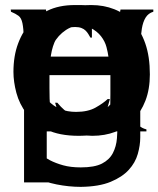

<svg xmlns="http://www.w3.org/2000/svg" viewBox="-20 -520 627 760"><path d="M535.2 23.4Q535.2 54.7 525.4 89.4Q515.6 124 489.7 152.3Q463.9 180.7 418 199.7Q372.1 218.8 299.8 219.7Q252.9 219.7 204.1 210Q155.3 200.2 118.2 181.6L106.4 69.3H116.2Q125 78.1 140.1 90.3Q155.3 102.5 177.7 114.3Q200.2 126 230 134.3Q259.8 142.6 299.8 142.6Q354.5 142.6 383.8 127.4Q413.1 112.3 426.8 85.9Q440.4 59.6 442.9 27.3Q445.3 -4.9 445.3 -40V-207Q445.3 -236.3 442.9 -273.4Q440.4 -310.5 425.3 -343.8Q410.2 -377 377.9 -399.9Q345.7 -422.9 287.1 -422.9Q252.9 -422.9 224.1 -411.6Q195.3 -400.4 174.3 -378.4Q153.3 -356.4 141.1 -324.2Q128.9 -292 128.9 -252Q128.9 -167 170.4 -122.1Q211.9 -77.1 281.2 -77.1Q328.1 -77.1 358.4 -94.2Q388.7 -111.3 406.2 -127.9H415L384.8 -18.6Q368.2 -13.7 354.5 -10.3Q340.8 -6.8 328.6 -4.9Q316.4 -2.9 303.7 -1.5Q291 0 276.4 0Q222.7 0 178.7 -16.6Q134.8 -33.2 103.5 -64.5Q72.3 -95.7 54.7 -141.1Q37.1 -186.5 37.1 -246.1Q37.1 -291 50.8 -336.4Q64.5 -381.8 93.3 -418.5Q122.1 -455.1 167.5 -477.5Q212.9 -500 276.4 -500Q316.4 -500 344.7 -491.2Q373 -482.4 392.6 -469.2Q412.1 -456.1 424.8 -441.9Q437.5 -427.7 445.3 -418L457 -482.4H586.9V-473.6Q567.4 -467.8 556.6 -450.7Q545.9 -433.6 541.5 -406.7Q537.1 -379.9 536.1 -345.2Q535.2 -310.5 535.2 -271.5Z M85.9 -310.5Q85.9 -356.4 84 -385.7Q82 -415 76.7 -433.1Q71.3 -451.2 60.5 -460Q49.8 -468.8 34.2 -473.6V-482.4H162.1L168.9 -418H170.9Q178.7 -430.7 187.5 -445.3Q196.3 -460 209.5 -472.2Q222.7 -484.4 240.7 -492.2Q258.8 -500 287.1 -500Q300.8 -500 315.4 -497.6Q330.1 -495.1 343.8 -493.2V-371.1H337.9Q334 -377.9 329.6 -385.3Q325.2 -392.6 318.8 -398.9Q312.5 -405.3 302.2 -409.2Q292 -413.1 277.3 -413.1Q222.7 -413.1 199.2 -365.7Q175.8 -318.4 175.8 -237.3V-170.9Q175.8 -126 178.2 -96.7Q180.7 -67.4 186 -49.3Q191.4 -31.2 201.2 -22Q210.9 -12.7 228.5 -7.8V0H85.9Z M127 -244.1Q127 -156.2 171.9 -107.4Q216.8 -58.6 294.9 -58.6Q373 -58.6 418 -107.4Q462.9 -156.2 462.9 -244.1Q462.9 -328.1 419.4 -375.5Q376 -422.9 294.9 -422.9Q216.8 -422.9 171.9 -375.5Q127 -328.1 127 -244.1ZM294.9 17.6Q235.4 17.6 187 0Q138.7 -17.6 105.5 -51.8Q72.3 -85.9 53.7 -133.8Q35.2 -181.6 35.2 -244.1Q35.2 -295.9 51.3 -342.3Q67.4 -388.7 99.6 -423.8Q131.8 -459 180.7 -479.5Q229.5 -500 294.9 -500Q361.3 -500 409.7 -479.5Q458 -459 490.7 -423.8Q523.4 -388.7 539.1 -342.3Q554.7 -295.9 554.7 -244.1Q554.7 -181.6 536.6 -133.8Q518.6 -85.9 484.9 -51.8Q451.2 -17.6 403.3 0Q355.5 17.6 294.9 17.6Z M409.2 -295.9Q407.2 -311.5 401.4 -334Q395.5 -356.4 379.9 -376.5Q364.3 -396.5 338.4 -409.7Q312.5 -422.9 272.5 -422.9Q231.4 -422.9 204.1 -409.7Q176.8 -396.5 160.6 -376.5Q144.5 -356.4 136.2 -334Q127.9 -311.5 126 -295.9ZM457 -14.6Q418 0 376 8.8Q334 17.6 292 17.6Q213.9 17.6 164.1 -7.3Q114.3 -32.2 85.4 -70.3Q56.6 -108.4 44.9 -152.3Q33.2 -196.3 33.2 -235.4Q33.2 -298.8 51.8 -348.1Q70.3 -397.5 102.5 -431.2Q134.8 -464.8 179.2 -482.4Q223.6 -500 274.4 -500Q336.9 -500 378.4 -481Q419.9 -461.9 444.3 -433.1Q468.8 -404.3 480.5 -370.1Q492.2 -335.9 496.6 -305.2Q501 -274.4 500.5 -251.5Q500 -228.5 501 -222.7H125Q126 -204.1 130.9 -176.3Q135.7 -148.4 152.3 -122.1Q168.9 -95.7 201.7 -77.1Q234.4 -58.6 290 -58.6Q323.2 -58.6 350.6 -64.9Q377.9 -71.3 399.4 -80.1Q420.9 -88.9 436.5 -100.1Q452.1 -111.3 460.9 -120.1L468.8 -116.2Z M75.2 202.1V-264.6Q75.2 -331.1 74.2 -369.1Q73.2 -407.2 68.8 -428.2Q64.5 -449.2 53.2 -457.5Q42 -465.8 23.4 -473.6L22.5 -482.4H150.4L160.2 -418.9Q171.9 -430.7 185.5 -444.8Q199.2 -459 219.7 -471.7Q240.2 -484.4 270 -492.2Q299.8 -500 341.8 -500Q390.6 -500 432.6 -483.4Q474.6 -466.8 505.9 -433.1Q537.1 -399.4 555.2 -347.7Q573.2 -295.9 573.2 -225.6Q573.2 -167 555.7 -121.6Q538.1 -76.2 507.8 -44.9Q477.5 -13.7 436 2Q394.5 17.6 345.7 17.6Q323.2 17.6 289.1 12.7Q254.9 7.8 229.5 -6.8L198.2 -113.3H207Q221.7 -95.7 233.9 -85.4Q246.1 -75.2 260.7 -69.3Q275.4 -63.5 293.5 -61Q311.5 -58.6 335.9 -58.6Q365.2 -58.6 392.1 -69.3Q418.9 -80.1 438.5 -102.1Q458 -124 469.7 -157.2Q481.4 -190.4 481.4 -235.4Q481.4 -281.2 468.8 -316.4Q456.1 -351.6 435.1 -375.5Q414.1 -399.4 386.2 -411.1Q358.4 -422.9 327.1 -422.9Q273.4 -422.9 241.2 -401.4Q209 -379.9 192.4 -347.7Q175.8 -315.4 170.4 -276.4Q165 -237.3 165 -203.1V121.1Q165 141.6 172.4 155.8Q179.7 169.9 188.5 178.2Q197.3 186.5 206.1 190.4Q214.8 194.3 217.8 194.3V202.1Z M409.2 -295.9Q407.2 -311.5 401.4 -334Q395.5 -356.4 379.9 -376.5Q364.3 -396.5 338.4 -409.7Q312.5 -422.9 272.5 -422.9Q231.4 -422.9 204.1 -409.7Q176.8 -396.5 160.6 -376.5Q144.5 -356.4 136.2 -334Q127.9 -311.5 126 -295.9ZM457 -14.6Q418 0 376 8.8Q334 17.6 292 17.6Q213.9 17.6 164.1 -7.3Q114.3 -32.2 85.4 -70.3Q56.6 -108.4 44.9 -152.3Q33.2 -196.3 33.2 -235.4Q33.2 -298.8 51.8 -348.1Q70.3 -397.5 102.5 -431.2Q134.8 -464.8 179.2 -482.4Q223.6 -500 274.4 -500Q336.9 -500 378.4 -481Q419.9 -461.9 444.3 -433.1Q468.8 -404.3 480.5 -370.1Q492.2 -335.9 496.6 -305.2Q501 -274.4 500.5 -251.5Q500 -228.5 501 -222.7H125Q126 -204.1 130.9 -176.3Q135.7 -148.4 152.3 -122.1Q168.9 -95.7 201.7 -77.1Q234.4 -58.6 290 -58.6Q323.2 -58.6 350.6 -64.9Q377.9 -71.3 399.4 -80.1Q420.9 -88.9 436.5 -100.1Q452.1 -111.3 460.9 -120.1L468.8 -116.2Z M85.9 0V-313.5Q85.9 -365.2 84.5 -393.6Q83 -421.9 77.6 -437Q72.3 -452.1 61.5 -458.5Q50.8 -464.8 33.2 -473.6V-482.4H160.2L170.9 -415Q180.7 -427.7 192.9 -442.4Q205.1 -457 224.6 -470.2Q244.1 -483.4 271.5 -491.7Q298.8 -500 338.9 -500Q391.6 -500 424.3 -484.9Q457 -469.7 475.6 -441.4Q494.1 -413.1 500.5 -371.6Q506.8 -330.1 506.8 -276.4V-147.5Q506.8 -114.3 508.3 -89.8Q509.8 -65.4 515.6 -48.8Q521.5 -32.2 531.2 -22.5Q541 -12.7 559.6 -7.8V0H365.2V-7.8Q381.8 -10.7 392.6 -18.6Q403.3 -26.4 408.7 -42Q414.1 -57.6 415.5 -83.5Q417 -109.4 417 -147.5V-267.6Q417 -299.8 414.6 -328.6Q412.1 -357.4 401.9 -378.4Q391.6 -399.4 370.6 -411.1Q349.6 -422.9 312.5 -422.9Q270.5 -422.9 243.7 -407.7Q216.8 -392.6 202.1 -365.7Q187.5 -338.9 181.6 -301.3Q175.8 -263.7 175.8 -218.8V-147.5Q175.8 -114.3 177.7 -89.8Q179.7 -65.4 185.1 -48.8Q190.4 -32.2 200.2 -22.5Q210 -12.7 228.5 -7.8V0Z"/></svg>

Font: Padauk Grand Pro
Style: Regular
Weight: 400
Designer: Debbi Hosken
Foundry: SIL
Version: Version 2.8.2